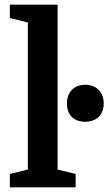

<svg xmlns="http://www.w3.org/2000/svg" viewBox="-20 -800 463 820"><path d="M22 -57V0H303V-57L226 -76V-780H22V-723L99 -704V-76ZM266 -358C266 -309 295 -280 344 -280C392 -280 423 -310 423 -358C423 -406 392 -438 344 -438C296 -438 266 -407 266 -358Z"/></svg>

Font: Domine
Style: Bold
Weight: 700
Designer: Pablo Impallari, Rodrigo Fuenzalida, Brenda Gallo
Foundry: Pablo Impallari, Rodrigo Fuenzalida, Brenda Gallo
Version: Version 2.000